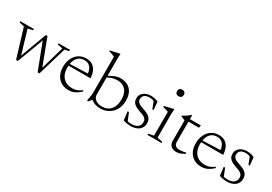

<svg xmlns="http://www.w3.org/2000/svg" viewBox="25 -1565 3434 2425"><g transform="rotate(30 1742.0 -352.5)"><path d="M636 -407.5 562.5 -422.5V-440.5H730.5V-422.5L667 -408L543.5 10H517.5L365.5 -387.5H377.5L229 10H203L77 -406L4.5 -423V-440.5H203.5V-422.5L130.5 -407L237.5 -47L221 -41.5L371.5 -450.5H395L546.5 -50.5H534Z M964 -450.5Q1019.5 -450.5 1055.8 -426.5Q1092 -402.5 1111 -359.8Q1130 -317 1133.5 -259H804.5L804 -285L1097.5 -295.5L1076 -275.5Q1073.5 -321 1059.2 -353.2Q1045 -385.5 1018.8 -402.8Q992.5 -420 954.5 -420Q911 -420 878.8 -398.5Q846.5 -377 829 -335Q811.5 -293 811.5 -231Q811.5 -168.5 833.5 -124.5Q855.5 -80.5 896.5 -57.2Q937.5 -34 994.5 -34Q1018 -34 1039.8 -39Q1061.5 -44 1083 -55Q1104.5 -66 1128 -84L1136 -68Q1106.5 -41 1079.8 -23.8Q1053 -6.5 1025.2 1.8Q997.5 10 965 10Q903 10 856.8 -17.5Q810.5 -45 785 -95.5Q759.5 -146 759.5 -214.5Q759.5 -280.5 784.5 -334.2Q809.5 -388 855.5 -419.2Q901.5 -450.5 964 -450.5Z M1276 -52.5 1306 -54 1253.5 9 1236 6 1253 -99V-642.5Q1246.5 -646.5 1233.8 -651.5Q1221 -656.5 1204 -662.5Q1187 -668.5 1167.5 -674.5V-686L1299.5 -715H1307L1304 -649.5V-124.5Q1304 -93.5 1320.2 -70.2Q1336.5 -47 1365.5 -34.5Q1394.5 -22 1432.5 -22Q1487.5 -22 1526.2 -45.8Q1565 -69.5 1585.5 -114.8Q1606 -160 1606 -223.5Q1606 -282.5 1586 -323.8Q1566 -365 1529.2 -386.5Q1492.5 -408 1442 -408Q1414 -408 1386.8 -402Q1359.5 -396 1331.8 -383.8Q1304 -371.5 1275.5 -351.5V-378.5Q1314.5 -401 1342.2 -415Q1370 -429 1390.2 -436.5Q1410.5 -444 1427.2 -447.2Q1444 -450.5 1460 -450.5Q1526.5 -450.5 1571.5 -425Q1616.5 -399.5 1639.5 -352Q1662.5 -304.5 1662.5 -237.5Q1662.5 -178 1643.5 -131.8Q1624.5 -85.5 1591.5 -54Q1558.5 -22.5 1516.2 -6.2Q1474 10 1427.5 10Q1395.5 10 1367 2.5Q1338.5 -5 1315.5 -19Q1292.5 -33 1276 -52.5Z M1906 -450.5Q1938 -450.5 1962.5 -445Q1987 -439.5 2013.5 -426.5L2024.5 -310H2005.5L1959.5 -428L1996.5 -392Q1971 -409 1949.8 -415.8Q1928.5 -422.5 1905 -422.5Q1855 -422.5 1829.8 -402.2Q1804.5 -382 1804.5 -346.5Q1804.5 -318 1820 -301.2Q1835.5 -284.5 1860.8 -274.2Q1886 -264 1915 -254Q1936.5 -246.5 1958 -237Q1979.5 -227.5 1997.2 -213.2Q2015 -199 2025.8 -177.2Q2036.5 -155.5 2036.5 -123Q2036.5 -82.5 2016.2 -52.5Q1996 -22.5 1959.5 -6.5Q1923 9.5 1874.5 9.5Q1842 9.5 1813.8 4.8Q1785.5 0 1762.5 -9L1747.5 -133H1767L1818 -7.5L1775.5 -37.5Q1790 -30.5 1805 -25.8Q1820 -21 1835.5 -19Q1851 -17 1867.5 -17Q1926 -17 1958 -42.2Q1990 -67.5 1990 -112.5Q1990 -137 1979.2 -153Q1968.5 -169 1950.8 -179.2Q1933 -189.5 1911.2 -197Q1889.5 -204.5 1868 -212.5Q1839 -223.5 1814.8 -237.2Q1790.5 -251 1775.5 -273.5Q1760.5 -296 1760.5 -333Q1760.5 -367.5 1779.2 -394Q1798 -420.5 1831 -435.5Q1864 -450.5 1906 -450.5Z M2209.5 -618Q2187.5 -618 2173.8 -631.8Q2160 -645.5 2160 -667Q2160 -688 2173.8 -701.5Q2187.5 -715 2209.5 -715Q2232 -715 2245.8 -701.5Q2259.5 -688 2259.5 -667Q2259.5 -645.5 2245.8 -631.8Q2232 -618 2209.5 -618ZM2246 -450.5 2241.5 -388V-33.5L2319 -17.5V0H2113.5V-17.5L2190.5 -33.5V-380.5Q2185 -383 2171.5 -387.5Q2158 -392 2141.5 -396.8Q2125 -401.5 2109.5 -405V-419.5L2238.5 -450.5Z M2478.5 -112Q2478.5 -74.5 2498.5 -56Q2518.5 -37.5 2561.5 -37.5Q2579.5 -37.5 2602 -41Q2624.5 -44.5 2651.5 -51V-32.5Q2618.5 -16 2598.2 -7.5Q2578 1 2563.2 3.5Q2548.5 6 2532 6Q2503 6 2479.2 -4.8Q2455.5 -15.5 2441.5 -37.8Q2427.5 -60 2427.5 -94V-392.5L2367 -418.5V-427.5Q2379 -433.5 2390 -439.5Q2401 -445.5 2411.2 -452Q2421.5 -458.5 2431 -465.5Q2440.5 -472.5 2449.2 -479.8Q2458 -487 2466.5 -495H2478.5V-424.5ZM2450.5 -403.5 2451 -440.5H2638L2632 -403.5Z M2898.5 -450.5Q2954 -450.5 2990.2 -426.5Q3026.5 -402.5 3045.5 -359.8Q3064.5 -317 3068 -259H2739L2738.5 -285L3032 -295.5L3010.5 -275.5Q3008 -321 2993.8 -353.2Q2979.5 -385.5 2953.2 -402.8Q2927 -420 2889 -420Q2845.5 -420 2813.2 -398.5Q2781 -377 2763.5 -335Q2746 -293 2746 -231Q2746 -168.5 2768 -124.5Q2790 -80.5 2831 -57.2Q2872 -34 2929 -34Q2952.5 -34 2974.2 -39Q2996 -44 3017.5 -55Q3039 -66 3062.5 -84L3070.5 -68Q3041 -41 3014.2 -23.8Q2987.5 -6.5 2959.8 1.8Q2932 10 2899.5 10Q2837.5 10 2791.2 -17.5Q2745 -45 2719.5 -95.5Q2694 -146 2694 -214.5Q2694 -280.5 2719 -334.2Q2744 -388 2790 -419.2Q2836 -450.5 2898.5 -450.5Z M3308 -450.5Q3340 -450.5 3364.5 -445Q3389 -439.5 3415.5 -426.5L3426.5 -310H3407.5L3361.5 -428L3398.5 -392Q3373 -409 3351.8 -415.8Q3330.5 -422.5 3307 -422.5Q3257 -422.5 3231.8 -402.2Q3206.5 -382 3206.5 -346.5Q3206.5 -318 3222 -301.2Q3237.5 -284.5 3262.8 -274.2Q3288 -264 3317 -254Q3338.5 -246.5 3360 -237Q3381.5 -227.5 3399.2 -213.2Q3417 -199 3427.8 -177.2Q3438.5 -155.5 3438.5 -123Q3438.5 -82.5 3418.2 -52.5Q3398 -22.5 3361.5 -6.5Q3325 9.5 3276.5 9.5Q3244 9.5 3215.8 4.8Q3187.5 0 3164.5 -9L3149.5 -133H3169L3220 -7.5L3177.5 -37.5Q3192 -30.5 3207 -25.8Q3222 -21 3237.5 -19Q3253 -17 3269.5 -17Q3328 -17 3360 -42.2Q3392 -67.5 3392 -112.5Q3392 -137 3381.2 -153Q3370.5 -169 3352.8 -179.2Q3335 -189.5 3313.2 -197Q3291.5 -204.5 3270 -212.5Q3241 -223.5 3216.8 -237.2Q3192.5 -251 3177.5 -273.5Q3162.5 -296 3162.5 -333Q3162.5 -367.5 3181.2 -394Q3200 -420.5 3233 -435.5Q3266 -450.5 3308 -450.5Z"/></g></svg>

Font: Newsreader 16pt Light
Style: Regular
Weight: 300
Designer: Hugues Gentile
Foundry: Production Type
Version: Version 1.003